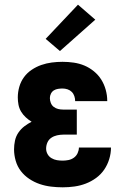

<svg xmlns="http://www.w3.org/2000/svg" viewBox="-20 -792 540 820"><path d="M248 8Q223 8 198 5Q173 2 149.5 -6Q126 -14 105 -28Q84 -42 69 -61.5Q54 -81 47 -105.5Q40 -130 40 -154Q40 -173 44 -191.5Q48 -210 58.5 -225.5Q69 -241 84 -252.5Q99 -264 115 -272Q102 -280 90 -291Q78 -302 70 -315.5Q62 -329 59 -344.5Q56 -360 56 -376Q56 -399 62.5 -421.5Q69 -444 82.5 -462.5Q96 -481 115.5 -494Q135 -507 156.5 -514.5Q178 -522 201 -525Q224 -528 247 -528Q271 -528 295 -524.5Q319 -521 340.5 -512Q362 -503 381 -487.5Q400 -472 412.5 -452Q425 -432 431.5 -408.5Q438 -385 438 -362Q438 -361 438 -360.5Q438 -360 438 -360H301Q301 -360 301 -360Q301 -360 301 -360Q301 -371 297.5 -381.5Q294 -392 286.5 -399.5Q279 -407 268.5 -410.5Q258 -414 247 -414Q238 -414 228 -412.5Q218 -411 210 -406Q202 -401 197.5 -392Q193 -383 193 -373Q193 -363 197 -352.5Q201 -342 209.5 -335.5Q218 -329 228.5 -326.5Q239 -324 250 -324H308V-217H250Q237 -217 223.5 -214Q210 -211 199 -203.5Q188 -196 182.5 -183.5Q177 -171 177 -157Q177 -145 183 -134Q189 -123 200 -116.5Q211 -110 223 -108Q235 -106 248 -106Q260 -106 272.5 -108.5Q285 -111 295.5 -118.5Q306 -126 311.5 -138Q317 -150 317 -162H454Q454 -137 446.5 -112.5Q439 -88 425 -67.5Q411 -47 390.5 -32Q370 -17 346.5 -8Q323 1 298 4.5Q273 8 248 8ZM236 -574 175 -626 313 -772 387 -708Z"/></svg>

Font: Iosevka SS04 Heavy
Style: Regular
Weight: 900
Monospace: yes
Designer: Belleve Invis
Foundry: Belleve Invis
Version: Version 19.0.0; ttfautohint (v1.8.4)